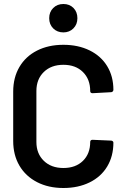

<svg xmlns="http://www.w3.org/2000/svg" viewBox="-20 -932 618 960"><path d="M46 -227V-474Q46 -544 77 -597Q108 -650 165 -679Q222 -708 297 -708Q371 -708 428 -680Q485 -652 516 -601Q547 -550 547 -483Q547 -478 543.5 -474.5Q540 -471 535 -471L443 -466Q431 -466 431 -477Q431 -536 394.5 -572Q358 -608 297 -608Q236 -608 199 -572Q162 -536 162 -477V-222Q162 -164 199 -128Q236 -92 297 -92Q358 -92 394.5 -127.5Q431 -163 431 -222Q431 -233 443 -233L535 -229Q540 -229 543.5 -226Q547 -223 547 -219Q547 -151 516 -99.5Q485 -48 428 -20Q371 8 297 8Q222 8 165 -21.5Q108 -51 77 -104Q46 -157 46 -227ZM226 -841Q226 -872 246 -892Q266 -912 297 -912Q328 -912 347.5 -892Q367 -872 367 -841Q367 -810 347 -790Q327 -770 297 -770Q266 -770 246 -790Q226 -810 226 -841Z"/></svg>

Font: Barlow SemiBold
Style: Regular
Weight: 600
Designer: Jeremy Tribby
Foundry: Tribby Type
Version: Version 1.422